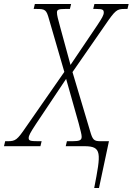

<svg xmlns="http://www.w3.org/2000/svg" viewBox="-69 -734 666 964"><path d="M404 210H428L478 -25H436C402 -25 396 -32 383 -77L295 -372L460 -610C510 -683 518 -689 556 -689H571L577 -714H405L399 -689H415C446 -689 452 -685 452 -671C452 -658 443 -643 420 -608L285 -408L234 -595C222 -639 217 -657 217 -671C217 -685 224 -689 258 -689H282L288 -714H106L100 -689H115C158 -689 164 -685 177 -638L254 -373L62 -97C17 -31 9 -25 -31 -25H-43L-49 0H134L140 -25H122C82 -25 75 -28 75 -41C75 -53 83 -68 112 -112L263 -338L326 -115C336 -76 341 -59 341 -47C341 -30 330 -25 295 -25H267L261 0H354C444 0 438 34 404 210Z"/></svg>

Font: Noto Serif Condensed ExtraLight
Style: Italic
Weight: 200
Width: 3
Italic angle: -12°
Designer: Monotype Design Team
Foundry: Monotype Imaging Inc.
Version: Version 2.013